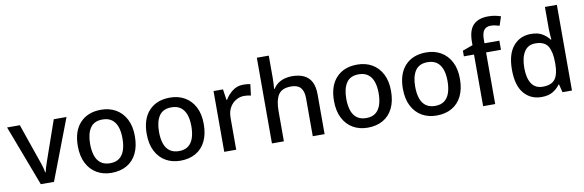

<svg xmlns="http://www.w3.org/2000/svg" viewBox="-52 -1216 5102 1677"><g transform="rotate(-10 2498.5 -377.5)"><path d="M204 0 0 -539H113L223 -221Q230 -202 238 -178.5Q246 -155 252 -132.5Q258 -110 260 -95H264Q267 -110 273.5 -132.5Q280 -155 288.5 -179Q297 -203 303 -221L414 -539H527L321 0Z M831 10Q758 10 701.5 -22.5Q645 -55 612.5 -118Q580 -181 580 -271Q580 -404 648 -476.5Q716 -549 834 -549Q908 -549 964.5 -516.5Q1021 -484 1053.5 -422Q1086 -360 1086 -271Q1086 -181 1055 -118Q1024 -55 966.5 -22.5Q909 10 831 10ZM833 -75Q883 -75 914.5 -98.5Q946 -122 961 -166Q976 -210 976 -271Q976 -332 960.5 -374.5Q945 -417 913.5 -440Q882 -463 832 -463Q757 -463 723 -412Q689 -361 689 -271Q689 -210 704 -166Q719 -122 751 -98.5Q783 -75 833 -75Z M1442 10Q1369 10 1312.5 -22.5Q1256 -55 1223.5 -118Q1191 -181 1191 -271Q1191 -404 1259 -476.5Q1327 -549 1445 -549Q1519 -549 1575.5 -516.5Q1632 -484 1664.5 -422Q1697 -360 1697 -271Q1697 -181 1666 -118Q1635 -55 1577.5 -22.5Q1520 10 1442 10ZM1444 -75Q1494 -75 1525.5 -98.5Q1557 -122 1572 -166Q1587 -210 1587 -271Q1587 -332 1571.5 -374.5Q1556 -417 1524.5 -440Q1493 -463 1443 -463Q1368 -463 1334 -412Q1300 -361 1300 -271Q1300 -210 1315 -166Q1330 -122 1362 -98.5Q1394 -75 1444 -75Z M1831 0V-539H1915L1929 -443H1934Q1959 -486 2000 -517.5Q2041 -549 2096 -549Q2111 -549 2128.5 -547.5Q2146 -546 2158 -543L2146 -444Q2133 -447 2118 -449Q2103 -451 2086 -451Q2049 -451 2014.5 -431.5Q1980 -412 1958.5 -374.5Q1937 -337 1937 -283V0Z M2254 0V-760H2360V-558Q2360 -531 2358.5 -507Q2357 -483 2355 -466H2361Q2378 -494 2403.5 -512Q2429 -530 2460.5 -539Q2492 -548 2525 -548Q2589 -548 2632.5 -527.5Q2676 -507 2698.5 -464Q2721 -421 2721 -351V0H2616V-336Q2616 -399 2589 -430Q2562 -461 2505 -461Q2422 -461 2391 -412Q2360 -363 2360 -271V0Z M3103 10Q3030 10 2973.5 -22.5Q2917 -55 2884.5 -118Q2852 -181 2852 -271Q2852 -404 2920 -476.5Q2988 -549 3106 -549Q3180 -549 3236.5 -516.5Q3293 -484 3325.5 -422Q3358 -360 3358 -271Q3358 -181 3327 -118Q3296 -55 3238.5 -22.5Q3181 10 3103 10ZM3105 -75Q3155 -75 3186.5 -98.5Q3218 -122 3233 -166Q3248 -210 3248 -271Q3248 -332 3232.5 -374.5Q3217 -417 3185.5 -440Q3154 -463 3104 -463Q3029 -463 2995 -412Q2961 -361 2961 -271Q2961 -210 2976 -166Q2991 -122 3023 -98.5Q3055 -75 3105 -75Z M3714 10Q3641 10 3584.5 -22.5Q3528 -55 3495.5 -118Q3463 -181 3463 -271Q3463 -404 3531 -476.5Q3599 -549 3717 -549Q3791 -549 3847.5 -516.5Q3904 -484 3936.5 -422Q3969 -360 3969 -271Q3969 -181 3938 -118Q3907 -55 3849.5 -22.5Q3792 10 3714 10ZM3716 -75Q3766 -75 3797.5 -98.5Q3829 -122 3844 -166Q3859 -210 3859 -271Q3859 -332 3843.5 -374.5Q3828 -417 3796.5 -440Q3765 -463 3715 -463Q3640 -463 3606 -412Q3572 -361 3572 -271Q3572 -210 3587 -166Q3602 -122 3634 -98.5Q3666 -75 3716 -75Z M4127 0V-458H4037V-508L4128 -541V-568Q4128 -673 4173.5 -719Q4219 -765 4305 -765Q4339 -765 4367 -759.5Q4395 -754 4417 -746L4391 -667Q4375 -671 4355 -676Q4335 -681 4313 -681Q4273 -681 4253.5 -654.5Q4234 -628 4234 -570V-539H4366V-458H4234V0Z M4645 10Q4548 10 4489 -60Q4430 -130 4430 -269Q4430 -407 4489.5 -478Q4549 -549 4647 -549Q4708 -549 4746.5 -526Q4785 -503 4810 -470H4815Q4814 -484 4811.5 -511.5Q4809 -539 4809 -558V-760H4915V0H4831L4813 -72H4809Q4785 -38 4746 -14Q4707 10 4645 10ZM4671 -77Q4749 -77 4780.5 -120.5Q4812 -164 4812 -252V-267Q4812 -361 4782 -411Q4752 -461 4670 -461Q4605 -461 4572 -409Q4539 -357 4539 -266Q4539 -175 4572 -126Q4605 -77 4671 -77Z"/></g></svg>

Font: Noto Sans Symbols Medium
Style: Regular
Weight: 500
Version: Version 2.002